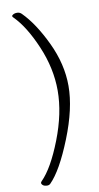

<svg xmlns="http://www.w3.org/2000/svg" viewBox="-100 -748 517 1004"><g transform="rotate(-10 158.0 -245.5)"><path d="M266 -281Q266 -162 204 -7Q142 148 83 207Q75 215 61 213Q46 212 39 202Q33 194 41 186Q99 128 152.5 -9.5Q206 -147 206 -267Q206 -385 155.5 -503.5Q105 -622 45 -682Q36 -690 41 -695Q50 -704 67 -704Q81 -704 91 -694Q155 -630 210.5 -513.5Q266 -397 266 -281Z"/></g></svg>

Font: EB Garamond 12 All SC
Style: AllSC
Weight: 400
Version: Version 0.016 ; ttfautohint (v0.97) -l 8 -r 50 -G 200 -x 0 -